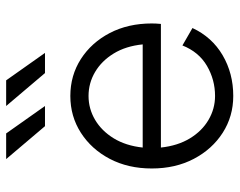

<svg xmlns="http://www.w3.org/2000/svg" viewBox="-96 -666 771 618"><g transform="rotate(-90 289.0 -357.5)"><path d="M451.2 -155.3 507.3 -123Q478 -60.1 419.7 -25.9Q361.3 8.3 288.6 8.3Q223.1 8.3 170.2 -25.6Q117.2 -59.6 86.2 -118.7Q55.2 -177.7 55.2 -253.9Q55.2 -330.1 86.2 -389.2Q117.2 -448.2 170.2 -482.2Q223.1 -516.1 288.6 -516.1Q354.5 -516.1 407.5 -482.2Q460.4 -448.2 491.2 -389.2Q522 -330.1 522 -253.9Q522 -240.7 520.5 -224.6H122.6Q128.4 -170.4 152.1 -131.3Q175.8 -92.3 211.7 -71.3Q247.6 -50.3 288.6 -50.3Q340.8 -50.3 385.5 -76.4Q430.2 -102.5 451.2 -155.3ZM288.6 -457.5Q247.6 -457.5 211.9 -436.5Q176.3 -415.5 152.3 -376.5Q128.4 -337.4 122.6 -283.2H454.6Q449.2 -337.4 425.3 -376.5Q401.4 -415.5 365.7 -436.5Q330.1 -457.5 288.6 -457.5ZM191.4 -597.7 85.4 -722.7H168L256.3 -597.7ZM362.3 -597.7 256.3 -722.7H338.9L427.2 -597.7Z"/></g></svg>

Font: Giphurs Light
Style: Regular
Weight: 300
Version: Version 0.920; ttfautohint (v1.8.4.7-5d5b)